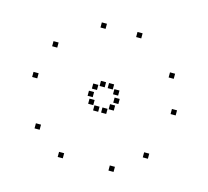

<svg xmlns="http://www.w3.org/2000/svg" viewBox="-83 -703 786 726"><g transform="rotate(15 310.0 -339.5)"><path d="M389.8 -586.8V-606.8H369.8V-586.8ZM250.2 -586.8V-606.8H230.2V-586.8ZM270 -324.7V-344.7H250V-324.7ZM370.4 -324.7V-344.7H350.4V-324.7ZM590.9 -339.2V-359.2H570.9V-339.2ZM548 -471V-491H528V-471ZM304.2 -372.4V-392.4H284.2V-372.4ZM335.7 -276.7V-296.7H315.7V-276.7ZM419.3 -72.1V-92.1H399.3V-72.1ZM531.8 -153.8V-173.8H511.8V-153.8ZM361.3 -355.2V-375.2H341.3V-355.2ZM279.8 -296.2V-316.2H259.8V-296.2ZM108.1 -153.8V-173.8H88.1V-153.8ZM220.6 -72.1V-92.1H200.6V-72.1ZM360.1 -296.2V-316.2H340.1V-296.2ZM278.6 -355.2V-375.2H258.6V-355.2ZM92 -471V-491H72V-471ZM49.1 -339.2V-359.2H29.1V-339.2ZM304.3 -276.7V-296.7H284.3V-276.7ZM335.8 -372.4V-392.4H315.8V-372.4Z"/></g></svg>

Font: Monaspace Neon Dots Var
Style: Regular
Weight: 400
Designer: Riley Cran and the Lettermatic Team
Version: Version 1.100 (Monaspace Neon Dots)